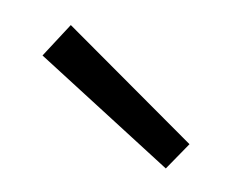

<svg xmlns="http://www.w3.org/2000/svg" viewBox="-42 -798 317 261"><g transform="rotate(20 116.0 -667.5)"><path d="M25 -737 232 -640 213 -598 3 -685Z"/></g></svg>

Font: Titillium Web[RUS by Daymarius]
Style: Regular
Weight: 300
Designer: Cyrillization by Daymarius
Foundry: Cyrillization by Daymarius
Version: Version 1.002 September 12, 2018